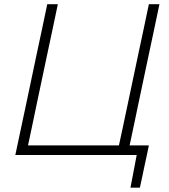

<svg xmlns="http://www.w3.org/2000/svg" viewBox="-20 -733 798 908"><path d="M597 154.5 626.5 0H52.5Q65 -59.5 77 -115.5Q89 -171.5 103 -237.5L152.5 -472.5Q167 -540 179 -596.5Q191 -653 203.5 -713H253.5Q241 -653 229 -596.5Q217 -540 202.5 -472L154.5 -245Q143 -189.5 133 -142Q122.5 -94 112.5 -45.5H542.5Q553 -94 563.2 -141.8Q573.5 -189.5 585 -245L633.5 -474.5Q647.5 -540.5 659.5 -596.5Q671.5 -652.5 684 -713H734Q721.5 -652.5 709.5 -596.5Q697.5 -540.5 683.5 -474.5L635 -245Q623.5 -189.5 613.5 -142Q603 -94 593 -45.5H684Q679 -20.5 673.5 5.2Q668 31 662.5 56Q657.5 80.5 652.2 105.2Q647 130 641.5 154.5Z"/></svg>

Font: Heraclito ExtraLight
Style: Italic
Weight: 200
Italic angle: -12°
Designer: Kostas Bartsokas (font) & Cristiano Sobral (main changes)
Foundry: Kostas Bartsokas (font) & Cristiano Sobral (main changes)
Version: Version 1.00;July 8, 2020;FontCreator 13.0.0.2655 64-bit